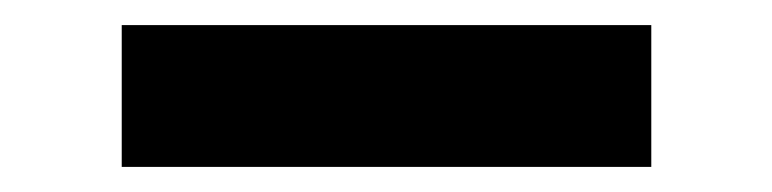

<svg xmlns="http://www.w3.org/2000/svg" viewBox="-20 -377 615 153"><path d="M77 -244V-357H499V-244Z"/></svg>

Font: DM Sans 12pt
Style: Bold
Weight: 700
Version: Version 4.004;gftools[0.9.30]